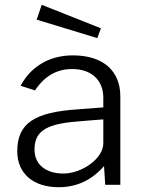

<svg xmlns="http://www.w3.org/2000/svg" viewBox="-20 -771 598 801"><path d="M225 10C301 10 363 -20 414 -78L419 0H482V-369C482 -474 412 -540 284 -540C179 -540 105 -487 66 -413L126 -394C167 -455 218 -483 281 -483C361 -483 411 -437 411 -363V-323L306 -315C125 -303 52 -258 52 -140C52 -46 120 10 225 10ZM133 -689 386 -612 401 -653 154 -751ZM244 -47C172 -47 124 -84 124 -147C124 -231 182 -256 323 -266L411 -273V-173C411 -109 321 -47 244 -47Z"/></svg>

Font: Cheyenne Sans Light
Style: Regular
Weight: 300
Designer: The Public Sans project authors (U.S. Web Design System), Libre Franklin designed by Pablo Impallari and Rodrigo Fuenzal
Foundry: The Cheyenne Sans Project Authors
Version: Version 2.007